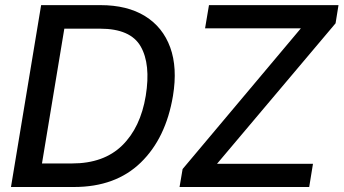

<svg xmlns="http://www.w3.org/2000/svg" viewBox="-20 -748 1374 768"><path d="M275.9 0H23.9L144.5 -727.5H381.8Q488.8 -727.5 560.1 -683.6Q631.3 -639.6 660.9 -558.3Q690.4 -477.1 671.9 -364.7Q643.6 -195.3 543 -97.7Q442.4 0 275.9 0ZM147.9 -94.2H268.1Q395 -94.2 468.5 -166Q542 -237.8 563 -364.7Q583.5 -491.2 542.7 -562.3Q502 -633.3 380.4 -633.3H237.3ZM698.2 0 710.4 -71.8 1183.6 -634.8H800.3L815.9 -727.5H1334L1322.3 -654.8L848.1 -92.8H1231.9L1216.8 0Z"/></svg>

Font: Inter Display Medium
Style: Italic
Weight: 500
Italic angle: -9.39999°
Designer: Rasmus Andersson
Foundry: rsms
Version: Version 4.000;git-a52131595